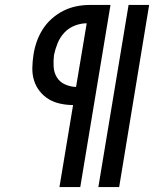

<svg xmlns="http://www.w3.org/2000/svg" viewBox="-20 -755 640 775"><path d="M377 0 499 -735H582L461 0ZM220 0 275 -331Q249 -331 223.5 -336.5Q198 -342 177 -354.5Q156 -367 140.5 -386.5Q125 -406 117.5 -430Q110 -454 110.5 -480.5Q111 -507 115 -533Q119 -560 128 -586Q137 -612 152 -636Q167 -660 189 -679.5Q211 -699 236 -711.5Q261 -724 288 -729.5Q315 -735 342 -735H426L304 0ZM287 -404 330 -661Q306 -661 281.5 -651.5Q257 -642 239.5 -623Q222 -604 212.5 -580.5Q203 -557 198 -533Q195 -509 196.5 -485.5Q198 -462 209.5 -443Q221 -424 242 -414.5Q263 -405 287 -404Z"/></svg>

Font: Iosevka Curly Extended
Style: Italic
Weight: 400
Width: 7
Italic angle: -9°
Monospace: yes
Designer: Belleve Invis
Foundry: Belleve Invis
Version: Version 11.1.0; ttfautohint (v1.8.3)